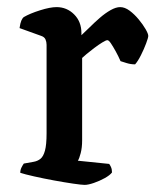

<svg xmlns="http://www.w3.org/2000/svg" viewBox="-20 -520 445 540"><path d="M218 0Q210 0 186 -3.5Q162 -7 132 -12.5Q102 -18 75.5 -24Q49 -30 37 -34Q37 -42 40.5 -49Q44 -56 47 -60L75 -65Q86 -67 94 -73.5Q102 -80 106.5 -96.5Q111 -113 111 -145V-394Q111 -402 108 -409Q105 -416 96 -419L35 -441Q37 -455 40 -462Q43 -469 47 -472Q64 -482 92.5 -491Q121 -500 139 -500Q168 -500 188.5 -479.5Q209 -459 209 -427V-421Q219 -430 232.5 -443.5Q246 -457 261 -470Q276 -483 291 -491.5Q306 -500 318 -500Q331 -500 344.5 -490Q358 -480 370 -465.5Q382 -451 389.5 -438Q397 -425 397 -419Q397 -414 391 -398Q385 -382 376.5 -365Q368 -348 360 -339Q348 -339 336.5 -342.5Q325 -346 319 -348Q313 -362 305.5 -375.5Q298 -389 292 -398Q286 -407 282 -407Q278 -407 267.5 -400.5Q257 -394 245 -385Q233 -376 223.5 -368Q214 -360 211 -357V-125Q211 -105 207 -89.5Q203 -74 199 -68L287 -59Q289 -57 292 -50.5Q295 -44 295 -35Q289 -27 274.5 -19Q260 -11 244 -5.5Q228 0 218 0Z"/></svg>

Font: Texturina 12pt Medium
Style: Regular
Weight: 500
Designer: Guillermo Torres Carreño
Foundry: Omnibus-Type
Version: Version 1.002